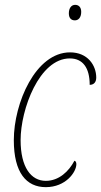

<svg xmlns="http://www.w3.org/2000/svg" viewBox="-20 -762 417 792"><path d="M289 -678C302 -678 315 -688 315 -713C315 -733 304 -742 290 -742C274 -742 264 -728 264 -707C264 -687 274 -678 289 -678ZM169 10C251 10 295 -52 295 -85C295 -92 292 -98 287 -99C264 -55 223 -16 169 -16C108 -16 65 -72 65 -184C65 -311 142 -521 268 -521C321 -521 350 -483 350 -412C367 -412 377 -423 377 -442C377 -492 342 -546 269 -546C127 -546 37 -337 37 -184C37 -49 89 10 169 10Z"/></svg>

Font: Noto Serif Condensed Thin
Style: Italic
Weight: 100
Width: 3
Italic angle: -12°
Designer: Monotype Design Team
Foundry: Monotype Imaging Inc.
Version: Version 2.013